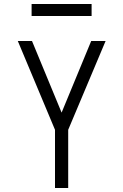

<svg xmlns="http://www.w3.org/2000/svg" viewBox="-20 -940 616 960"><path d="M255 0H321V-291L508 -735H436L288 -377L140 -735H69L255 -291ZM138 -860H438V-920H138Z"/></svg>

Font: Iosevka Sparkle Light
Style: Regular
Weight: 300
Designer: Belleve Invis
Foundry: Belleve Invis
Version: Version 4.5.0; ttfautohint (v1.8.3)